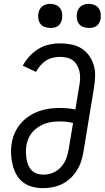

<svg xmlns="http://www.w3.org/2000/svg" viewBox="-20 -968 543 996"><path d="M204 8Q175 8 148 1Q121 -6 99.5 -22.5Q78 -39 65 -62.5Q52 -86 45.5 -113Q39 -140 37.5 -168.5Q36 -197 41 -226Q45 -253 57 -279.5Q69 -306 88 -328Q107 -350 131.5 -366Q156 -382 183 -391.5Q210 -401 237.5 -404.5Q265 -408 292 -408Q312 -408 332 -406Q352 -404 371 -400L392 -527Q395 -545 395.5 -563.5Q396 -582 392 -598.5Q388 -615 379.5 -630Q371 -645 357.5 -655Q344 -665 326.5 -669Q309 -673 291 -673Q273 -673 254 -668.5Q235 -664 218.5 -653.5Q202 -643 189 -627.5Q176 -612 167 -595L98 -627Q112 -653 133 -676Q154 -699 179.5 -714.5Q205 -730 234 -736.5Q263 -743 291 -743Q321 -743 349.5 -737.5Q378 -732 401.5 -717.5Q425 -703 441.5 -680.5Q458 -658 466 -631Q474 -604 473.5 -574.5Q473 -545 468 -516L413 -181Q409 -156 401 -131.5Q393 -107 379 -84.5Q365 -62 345.5 -43.5Q326 -25 302.5 -13.5Q279 -2 254 3Q229 8 204 8ZM205 -62Q222 -62 238 -66Q254 -70 269 -79Q284 -88 296 -101Q308 -114 316 -129Q324 -144 328.5 -160Q333 -176 336 -192L359 -330Q343 -334 326 -336Q309 -338 292 -338Q273 -338 254 -336Q235 -334 216 -327.5Q197 -321 180 -310Q163 -299 149.5 -284Q136 -269 128 -250.5Q120 -232 117 -213Q114 -196 114.5 -178.5Q115 -161 117.5 -144Q120 -127 126.5 -111.5Q133 -96 144 -84.5Q155 -73 171.5 -67.5Q188 -62 205 -62ZM441 -823Q426 -823 412 -828Q398 -833 389.5 -844.5Q381 -856 379 -870.5Q377 -885 379 -900Q381 -910 386.5 -920Q392 -930 401 -936.5Q410 -943 420 -945.5Q430 -948 441 -948Q456 -948 469.5 -942.5Q483 -937 491.5 -925.5Q500 -914 502 -899.5Q504 -885 502 -870Q500 -860 495 -850Q490 -840 481 -833.5Q472 -827 461.5 -825Q451 -823 441 -823ZM241 -823Q226 -823 212 -828Q198 -833 189.5 -844.5Q181 -856 179 -870.5Q177 -885 179 -900Q181 -910 186.5 -920Q192 -930 201 -936.5Q210 -943 220 -945.5Q230 -948 241 -948Q256 -948 269.5 -942.5Q283 -937 291.5 -925.5Q300 -914 302 -899.5Q304 -885 302 -870Q300 -860 295 -850Q290 -840 281 -833.5Q272 -827 261.5 -825Q251 -823 241 -823Z"/></svg>

Font: Iosevka Gothic
Style: Italic
Weight: 400
Italic angle: -9°
Monospace: yes
Designer: Belleve Invis
Foundry: Belleve Invis
Version: Version 15.5.1; ttfautohint (v1.8.4)